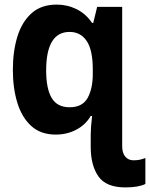

<svg xmlns="http://www.w3.org/2000/svg" viewBox="-20 -576 653 836"><path d="M526 240Q442 240 408.5 192Q375 144 375 64V10Q375 -4 376.5 -25.5Q378 -47 381 -71H375Q353 -33 312.5 -11.5Q272 10 223 10Q157 10 116 -27.5Q75 -65 55.5 -128.5Q36 -192 36 -272Q36 -352 55.5 -416Q75 -480 117 -518Q159 -556 227 -556Q273 -556 313.5 -536Q354 -516 381 -476H386L403 -546H512V61Q512 90 525.5 106Q539 122 561 122Q577 122 588.5 119.5Q600 117 613 112V225Q583 240 526 240ZM283 -109Q339 -109 361.5 -149.5Q384 -190 384 -254V-274Q384 -358 357.5 -397.5Q331 -437 283 -437Q181 -437 181 -269Q181 -190 205 -149.5Q229 -109 283 -109Z"/></svg>

Font: Noto Sans Mono SemiCondensed
Style: Bold
Weight: 700
Width: 4
Designer: Monotype Design Team
Foundry: Monotype Imaging Inc.
Version: Version 2.014